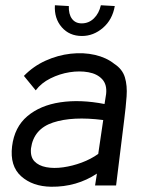

<svg xmlns="http://www.w3.org/2000/svg" viewBox="-20 -706 543 731"><path d="M175 5Q104 4 60.5 -35Q17 -74 26 -149Q35 -222 84 -263.5Q133 -305 209.5 -316.5Q286 -328 378 -310L384 -348Q388 -384 369 -404.5Q350 -425 316.5 -431Q283 -437 245 -431Q207 -425 172 -407.5Q137 -390 116 -362L71 -417Q107 -454 153.5 -475Q200 -496 249 -501.5Q298 -507 341.5 -497Q385 -487 415 -463Q446 -443 455.5 -411.5Q465 -380 462 -339Q459 -298 453 -251L422 0H342L349 -45Q272 6 175 5ZM354 -120 373 -249Q256 -264 182 -239.5Q108 -215 98 -141Q95 -109 111 -92Q127 -75 156 -69.5Q185 -64 220.5 -69Q256 -74 291 -87Q326 -100 354 -120ZM292 -569Q244 -569 215 -602.5Q186 -636 189 -686L242 -683Q241 -652 254 -634.5Q267 -617 291 -617Q318 -617 337.5 -636Q357 -655 364 -686L417 -683Q408 -631 372 -600Q336 -569 292 -569Z"/></svg>

Font: Kulim Park
Style: Italic
Weight: 400
Italic angle: -8°
Designer: Noponies / Dale Sattler
Foundry: Noponies
Version: Version 1.000; ttfautohint (v1.8.3)